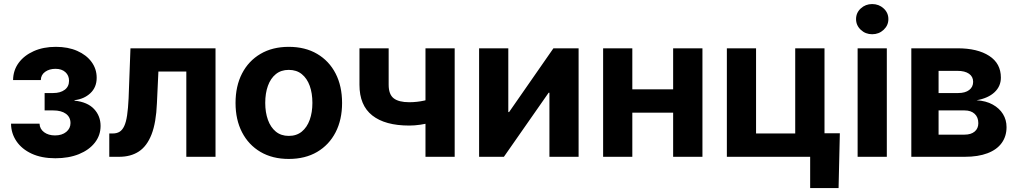

<svg xmlns="http://www.w3.org/2000/svg" viewBox="-20 -784 5088 960"><path d="M256.8 7.3Q188 7.3 138.4 -15.6Q88.9 -38.6 62.3 -77.9Q35.6 -117.2 35.2 -165.5H177.7Q178.7 -139.2 200.4 -123Q222.2 -106.9 254.9 -106.9Q290 -106.9 311.3 -124.5Q332.5 -142.1 332.5 -168.5Q332.5 -198.2 309.6 -215.1Q286.6 -231.9 246.1 -231.9H203.1V-318.8H246.1Q281.7 -318.8 303.5 -335Q325.2 -351.1 325.2 -380.4Q325.2 -406.7 306.9 -423.3Q288.6 -439.9 257.3 -439.9Q226.6 -439.9 205.6 -424.8Q184.6 -409.7 184.1 -383.8H45.4Q45.9 -432.1 73.2 -469.5Q100.6 -506.8 148.7 -528.3Q196.8 -549.8 259.3 -549.8Q320.3 -549.8 366.2 -529.5Q412.1 -509.3 437.7 -474.4Q463.4 -439.5 463.4 -395Q463.4 -347.7 431.9 -318.1Q400.4 -288.6 352.5 -283.2V-280.8Q417.5 -273.9 450.2 -239Q482.9 -204.1 482.9 -154.3Q482.9 -107.4 454.3 -70.8Q425.8 -34.2 374.8 -13.4Q323.7 7.3 256.8 7.3Z M526.4 0V-116.7H544.4Q564 -116.7 577.9 -125.2Q591.8 -133.8 601.1 -153.6Q610.4 -173.3 615.5 -207.5Q620.6 -241.7 623 -292.5L632.3 -542.5H1057.6V0H911.6V-426.3H772L764.6 -268.1Q760.7 -170.9 737.8 -112.1Q714.8 -53.2 674.3 -26.6Q633.8 0 575.7 0Z M1423.8 10.7Q1342.3 10.7 1282.5 -24.4Q1222.7 -59.6 1190.2 -122.6Q1157.7 -185.5 1157.7 -269Q1157.7 -353.5 1190.2 -416.5Q1222.7 -479.5 1282.5 -514.6Q1342.3 -549.8 1423.8 -549.8Q1505.9 -549.8 1565.7 -514.6Q1625.5 -479.5 1658 -416.5Q1690.4 -353.5 1690.4 -269Q1690.4 -185.5 1658 -122.6Q1625.5 -59.6 1565.7 -24.4Q1505.9 10.7 1423.8 10.7ZM1423.8 -104.5Q1462.9 -104.5 1489 -126Q1515.1 -147.5 1528.6 -184.8Q1542 -222.2 1542 -269.5Q1542 -317.9 1528.6 -355Q1515.1 -392.1 1489 -413.3Q1462.9 -434.6 1423.8 -434.6Q1385.3 -434.6 1359.1 -413.3Q1333 -392.1 1319.6 -355Q1306.2 -317.9 1306.2 -269.5Q1306.2 -222.2 1319.6 -184.8Q1333 -147.5 1359.1 -126Q1385.3 -104.5 1423.8 -104.5Z M2026.4 -156.2Q1905.3 -156.2 1841.3 -206.8Q1777.3 -257.3 1777.3 -359.9V-542.5H1923.3V-360.4Q1923.3 -312 1948.5 -292.5Q1973.6 -272.9 2026.4 -272.9Q2064.5 -272.9 2101.1 -281Q2137.7 -289.1 2179.2 -303.2V-186.5Q2161.6 -178.7 2135.7 -171.6Q2109.9 -164.6 2081.3 -160.4Q2052.7 -156.2 2026.4 -156.2ZM2107.4 0V-542.5H2253.4V0Z M2873 0H2727.1V-320.3H2723.1L2499.5 0H2375.5V-542.5H2521.5V-223.6H2525.4L2747.1 -542.5H2873Z M3386.2 -337.4V-220.7H3101.1V-337.4ZM3141.6 -542.5V0H2995.6V-542.5ZM3492.2 -542.5V0H3345.7V-542.5Z M3614.3 0V-542.5H3760.3V-116.7H3956.1V-542.5H4102.5V0ZM4030.8 156.2V0H3988.8V-117.7H4179.2L4172.9 156.2Z M4268.1 0V-542.5H4414.1V0ZM4340.8 -612.8Q4307.6 -612.8 4283.9 -635Q4260.3 -657.2 4260.3 -688.5Q4260.3 -720.2 4283.9 -741.9Q4307.6 -763.7 4340.8 -763.7Q4374.5 -763.7 4398.2 -741.9Q4421.9 -720.2 4421.9 -688.5Q4421.9 -657.2 4398.2 -635Q4374.5 -612.8 4340.8 -612.8Z M4536.6 0V-542.5H4767.6Q4867.7 -542.5 4926 -504.6Q4984.4 -466.8 4984.4 -396Q4984.4 -352.5 4952.6 -322.8Q4920.9 -293 4862.8 -282.7Q4910.2 -279.8 4943.6 -261.2Q4977.1 -242.7 4994.9 -213.6Q5012.7 -184.6 5012.7 -148.4Q5012.7 -102.5 4988.5 -69.1Q4964.4 -35.6 4917.5 -17.8Q4870.6 0 4803.7 0ZM4672.9 -110.8H4802.7Q4835 -110.8 4853.3 -126.2Q4871.6 -141.6 4871.6 -168Q4871.6 -197.8 4853.3 -214.8Q4835 -231.9 4802.7 -231.9H4672.9ZM4672.9 -318.8H4771Q4806.2 -318.8 4825.9 -334Q4845.7 -349.1 4845.7 -375Q4845.7 -400.9 4825 -415.3Q4804.2 -429.7 4767.6 -429.7H4672.9Z"/></svg>

Font: Inter 16pt
Style: Bold
Weight: 700
Version: Version 4.001;git-66647c0bb